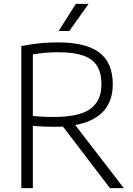

<svg xmlns="http://www.w3.org/2000/svg" viewBox="-20 -965 684 985"><path d="M89.5 0V-729Q116 -734 145.2 -738.2Q174.5 -742.5 207.2 -745Q240 -747.5 277.5 -747.5Q420.5 -747.5 489.5 -695.5Q558.5 -643.5 558.5 -533Q558.5 -460.5 524.8 -412Q491 -363.5 424 -339Q357 -314.5 257.5 -314.5Q224.5 -314.5 199.5 -315.8Q174.5 -317 148.5 -319V0ZM544 0 277 -349.5H346L615 0ZM257 -365Q386 -365 443.2 -406.2Q500.5 -447.5 500.5 -532Q500.5 -591 477.8 -627.2Q455 -663.5 406.2 -680.2Q357.5 -697 279.5 -697Q238.5 -697 208.8 -694Q179 -691 148.5 -686V-370Q169 -368 185.2 -367Q201.5 -366 218.5 -365.5Q235.5 -365 257 -365ZM281 -806 369 -945H434.5L335.5 -806Z"/></svg>

Font: Encode Sans SC Light
Style: Regular
Weight: 300
Version: Version 3.002